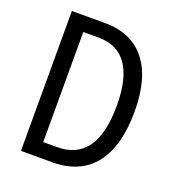

<svg xmlns="http://www.w3.org/2000/svg" viewBox="-130 -817 840 921"><g transform="rotate(20 290.0 -357.0)"><path d="M528 -365C528 -593 427 -714 251 -714H80V0H241C426 0 528 -124 528 -365ZM438 -362C438 -172 373 -76 235 -76H166V-638H245C370 -638 438 -548 438 -362Z"/></g></svg>

Font: Noto Sans Gujarati UI Condensed
Style: Regular
Weight: 400
Width: 3
Designer: Jelle Bosma - Monotype Design Team, Universal Thirst
Foundry: Monotype Imaging Inc.
Version: Version 2.106